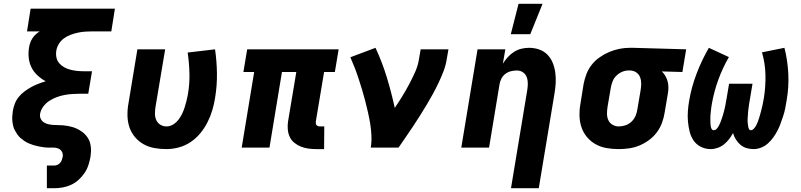

<svg xmlns="http://www.w3.org/2000/svg" viewBox="-20 -781 4240 1016"><path d="M228 215V95H267Q275 95 283.5 91.5Q292 88 298.5 80.5Q305 73 307.5 64.5Q310 56 312 48Q314 34 308 22.5Q302 11 290 5.5Q278 0 264 0Q250 0 236.5 0Q223 0 209.5 -2Q196 -4 183 -6.5Q170 -9 157.5 -13Q145 -17 133 -22Q121 -27 110.5 -34Q100 -41 90 -49.5Q80 -58 73 -68Q66 -78 59.5 -89.5Q53 -101 50 -113.5Q47 -126 45.5 -139.5Q44 -153 45 -166.5Q46 -180 48 -194Q51 -213 58.5 -232.5Q66 -252 79.5 -268.5Q93 -285 110 -297.5Q127 -310 145 -320Q163 -330 182.5 -337.5Q202 -345 222 -351Q198 -364 178.5 -382Q159 -400 147 -423.5Q135 -447 132 -475Q129 -503 134 -531Q136 -544 140.5 -556Q145 -568 152 -579Q159 -590 169 -599Q179 -608 190 -615H123L142 -735H588L569 -615H467Q449 -615 429.5 -613.5Q410 -612 391.5 -608Q373 -604 354 -597Q335 -590 319 -578.5Q303 -567 292 -549.5Q281 -532 278 -513Q275 -495 278.5 -477.5Q282 -460 293 -447Q304 -434 319 -425.5Q334 -417 351 -412.5Q368 -408 386 -406Q404 -404 423 -404H467L447 -285H403Q382 -285 361 -283.5Q340 -282 319.5 -278Q299 -274 279 -266.5Q259 -259 240.5 -247Q222 -235 208.5 -216.5Q195 -198 192 -177Q190 -164 195.5 -152.5Q201 -141 211.5 -134Q222 -127 234.5 -124Q247 -121 260 -120Q273 -119 286.5 -119Q300 -119 313 -118Q326 -117 339 -114.5Q352 -112 364 -108.5Q376 -105 387.5 -99.5Q399 -94 409.5 -87Q420 -80 428.5 -71.5Q437 -63 444 -52.5Q451 -42 455 -30Q459 -18 460.5 -5Q462 8 461.5 21Q461 34 459 48Q455 70 448 92Q441 114 427.5 134Q414 154 396 170.5Q378 187 356 197Q334 207 311.5 211Q289 215 267 215Z M861 8Q829 8 797.5 2.5Q766 -3 739.5 -18Q713 -33 693.5 -56.5Q674 -80 664.5 -109Q655 -138 654.5 -170.5Q654 -203 660 -235L707 -520H854L803 -216Q800 -198 800 -179.5Q800 -161 807 -145.5Q814 -130 828.5 -121Q843 -112 861 -112Q879 -112 895 -121.5Q911 -131 923 -146Q935 -161 943 -177.5Q951 -194 956.5 -211Q962 -228 966.5 -245.5Q971 -263 974 -280Q984 -337 982.5 -393Q981 -449 973 -503L1118 -520Q1127 -458 1128 -393Q1129 -328 1118 -262Q1113 -230 1103.5 -198Q1094 -166 1078.5 -135Q1063 -104 1040.5 -76.5Q1018 -49 989 -29.5Q960 -10 926.5 -1Q893 8 861 8Z M1695 8H1653Q1631 8 1610.5 5Q1590 2 1571.5 -5.5Q1553 -13 1537.5 -25.5Q1522 -38 1513.5 -56Q1505 -74 1503 -95Q1501 -116 1504 -137L1548 -400H1472L1406 0H1259L1325 -400H1268L1288 -520H1772L1752 -400H1695L1651 -137Q1651 -132 1651.5 -127Q1652 -122 1655.5 -118.5Q1659 -115 1663.5 -113.5Q1668 -112 1673 -112H1696Z M1942 0Q1947 -32 1945.5 -64Q1944 -96 1939 -126.5Q1934 -157 1927 -187.5Q1920 -218 1912.5 -247.5Q1905 -277 1896 -306.5Q1887 -336 1877.5 -365Q1868 -394 1857 -422.5Q1846 -451 1834 -478L1967 -528Q2002 -453 2026.5 -373Q2051 -293 2069 -210Q2090 -241 2109 -272Q2128 -303 2145 -335Q2162 -367 2177 -400.5Q2192 -434 2197 -468L2206 -520H2353L2344 -468Q2339 -436 2327.5 -405.5Q2316 -375 2301.5 -344.5Q2287 -314 2271 -284.5Q2255 -255 2237.5 -226Q2220 -197 2202 -168.5Q2184 -140 2165.5 -112Q2147 -84 2127.5 -56Q2108 -28 2089 0Z M2684 215 2770 -304Q2773 -322 2773 -340Q2773 -358 2767 -373.5Q2761 -389 2747 -398.5Q2733 -408 2715 -408Q2699 -408 2683 -404Q2667 -400 2653.5 -389.5Q2640 -379 2632.5 -363.5Q2625 -348 2623 -333L2568 0H2421L2507 -520H2654L2641 -444Q2652 -462 2667 -478.5Q2682 -495 2700 -506.5Q2718 -518 2738.5 -523Q2759 -528 2779 -528Q2808 -528 2833.5 -519Q2859 -510 2877 -491.5Q2895 -473 2905 -448Q2915 -423 2918.5 -396Q2922 -369 2920.5 -341Q2919 -313 2914 -285L2831 215ZM2683 -600 2724 -761H2851L2786 -600Z M3254 8Q3221 8 3189.5 2.5Q3158 -3 3131.5 -18Q3105 -33 3085.5 -56.5Q3066 -80 3056.5 -109Q3047 -138 3046.5 -170.5Q3046 -203 3052 -235L3068 -335Q3073 -362 3083 -388.5Q3093 -415 3111 -438Q3129 -461 3153.5 -478Q3178 -495 3204 -506Q3230 -517 3257.5 -522.5Q3285 -528 3312 -528H3331L3611 -520L3591 -400L3482 -403Q3493 -393 3501 -379Q3509 -365 3513 -350Q3517 -335 3517 -318.5Q3517 -302 3514 -285L3497 -185Q3493 -158 3483 -131Q3473 -104 3455.5 -80.5Q3438 -57 3414 -39.5Q3390 -22 3363.5 -11Q3337 0 3309 4Q3281 8 3254 8ZM3254 -112Q3272 -112 3290 -118Q3308 -124 3322 -137.5Q3336 -151 3343.5 -169Q3351 -187 3353 -204L3370 -304Q3373 -322 3373 -339.5Q3373 -357 3367 -372.5Q3361 -388 3347.5 -397.5Q3334 -407 3316 -408H3305Q3288 -408 3271 -400.5Q3254 -393 3241 -380Q3228 -367 3221.5 -350Q3215 -333 3212 -316L3195 -216Q3192 -197 3192 -179Q3192 -161 3199 -145.5Q3206 -130 3221 -121Q3236 -112 3254 -112Z M3741 8Q3713 8 3689 -4Q3665 -16 3650.5 -37Q3636 -58 3629.5 -84Q3623 -110 3620.5 -137.5Q3618 -165 3620 -193Q3622 -221 3627 -249Q3639 -320 3666 -391Q3693 -462 3731 -528L3837 -479Q3803 -420 3780.5 -357.5Q3758 -295 3747 -232Q3746 -224 3744.5 -216.5Q3743 -209 3742.5 -201.5Q3742 -194 3741 -186.5Q3740 -179 3739.5 -172Q3739 -165 3739 -157.5Q3739 -150 3739 -142.5Q3739 -135 3739.5 -127.5Q3740 -120 3741 -113Q3742 -106 3745.5 -99Q3749 -92 3757 -92Q3766 -92 3773 -100Q3780 -108 3784.5 -116.5Q3789 -125 3792.5 -134Q3796 -143 3799 -152Q3802 -161 3805 -170Q3808 -179 3810 -188Q3812 -197 3814.5 -206Q3817 -215 3818.5 -224Q3820 -233 3821.5 -242Q3823 -251 3825 -260L3838 -338H3962L3949 -260Q3948 -253 3946.5 -245.5Q3945 -238 3944 -230.5Q3943 -223 3942 -215.5Q3941 -208 3940 -201Q3939 -194 3938.5 -186.5Q3938 -179 3937.5 -171.5Q3937 -164 3936.5 -156.5Q3936 -149 3936 -142Q3936 -135 3937 -127.5Q3938 -120 3939 -113Q3940 -106 3943 -99Q3946 -92 3953 -92Q3962 -92 3969.5 -100.5Q3977 -109 3981.5 -117.5Q3986 -126 3989.5 -135Q3993 -144 3995.5 -152.5Q3998 -161 4001 -170Q4004 -179 4006 -188Q4008 -197 4010.5 -206Q4013 -215 4015 -224.5Q4017 -234 4018.5 -243Q4020 -252 4022 -261Q4032 -323 4030.5 -385Q4029 -447 4012 -504L4131 -528Q4148 -461 4151.5 -390Q4155 -319 4142 -246Q4139 -227 4135 -207Q4131 -187 4124.5 -167.5Q4118 -148 4111 -128.5Q4104 -109 4094.5 -90.5Q4085 -72 4072.5 -54.5Q4060 -37 4044 -22.5Q4028 -8 4008 0Q3988 8 3968 8Q3948 8 3930 2.5Q3912 -3 3898 -15Q3884 -27 3874 -43Q3864 -59 3859 -77Q3850 -60 3838 -44.5Q3826 -29 3811 -17Q3796 -5 3777.5 1.5Q3759 8 3741 8Z"/></svg>

Font: Iosevka Heavy Extended Oblique
Style: Regular
Weight: 900
Width: 7
Italic angle: -9°
Monospace: yes
Designer: Belleve Invis
Foundry: Belleve Invis
Version: Version 32.5.0; ttfautohint (v1.8.4)